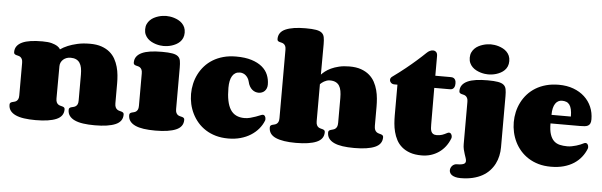

<svg xmlns="http://www.w3.org/2000/svg" viewBox="-60 -1146 4819 1537"><g transform="rotate(5 2349.5 -378.0)"><path d="M401.4 -188Q401.4 -168 406.7 -156.7Q412.1 -145.5 420.2 -139.9Q428.2 -134.3 437.5 -132.1Q446.8 -129.9 454.8 -127.4Q462.9 -125 468.3 -120.4Q473.6 -115.7 473.6 -105Q473.6 -49.3 416 -24.7Q358.4 0 249.5 0Q196.8 0 156.2 -5.9Q115.7 -11.7 87.9 -24.7Q60.1 -37.6 45.7 -57.4Q31.2 -77.1 31.2 -105Q31.2 -115.7 36.6 -120.4Q42 -125 49.8 -127.4Q57.6 -129.9 66.9 -131.8Q76.2 -133.8 84 -139.4Q91.8 -145 97.2 -155.5Q102.5 -166 102.5 -186V-446.8Q102.5 -466.3 97.2 -477.1Q91.8 -487.8 84 -493.4Q76.2 -499 66.9 -501Q57.6 -502.9 49.8 -505.4Q42 -507.8 36.6 -512.5Q31.2 -517.1 31.2 -527.8Q31.2 -555.7 45.7 -575.4Q60.1 -595.2 87.9 -608.2Q115.7 -621.1 156.2 -627Q196.8 -632.8 249.5 -632.8Q297.4 -632.8 325.7 -624.8Q354 -616.7 369.6 -606.9Q387.7 -595.2 394.5 -581.1Q419.9 -599.1 455.1 -613.8Q485.4 -626.5 529.1 -636.7Q572.8 -647 631.3 -647Q685.1 -647 723.9 -633.5Q762.7 -620.1 789.8 -597.4Q816.9 -574.7 833.5 -544.7Q850.1 -514.6 859.1 -481.9Q868.2 -449.2 871.3 -415.8Q874.5 -382.3 874.5 -352.1V-190.4Q874.5 -169.9 879.9 -158.4Q885.3 -147 893.6 -140.9Q901.9 -134.8 911.4 -132.6Q920.9 -130.4 929.2 -127.7Q937.5 -125 942.9 -120.4Q948.2 -115.7 948.2 -105Q948.2 -49.3 890.9 -24.7Q833.5 0 724.6 0Q671.9 0 631.3 -5.9Q590.8 -11.7 563 -24.7Q535.2 -37.6 520.8 -57.4Q506.3 -77.1 506.3 -105Q506.3 -115.7 511.7 -120.4Q517.1 -125 525.4 -127.4Q533.7 -129.9 543 -131.8Q552.2 -133.8 560.5 -139.4Q568.8 -145 574.2 -155.5Q579.6 -166 579.6 -186V-394.5Q579.6 -424.8 575 -448.5Q570.3 -472.2 559.3 -488.5Q548.3 -504.9 530.3 -513.4Q512.2 -522 485.4 -522Q468.3 -522 453.1 -516.4Q438 -510.7 426.8 -500.7Q415.5 -490.7 408.9 -476.8Q402.3 -462.9 402.3 -446.8Z M1060.1 -800.8Q1060.1 -825.2 1068.6 -843.5Q1077.1 -861.8 1090.6 -875.2Q1104 -888.7 1121.3 -897.7Q1138.7 -906.7 1156.2 -912.1Q1173.8 -917.5 1190.2 -919.7Q1206.5 -921.9 1218.8 -921.9Q1231.9 -921.9 1248.8 -919.7Q1265.6 -917.5 1283.2 -912.1Q1300.8 -906.7 1317.9 -897.7Q1335 -888.7 1348.4 -875.2Q1361.8 -861.8 1369.9 -843.5Q1377.9 -825.2 1377.9 -800.8Q1377.9 -776.9 1369.9 -758.3Q1361.8 -739.7 1348.4 -726.6Q1335 -713.4 1317.9 -704.3Q1300.8 -695.3 1283.2 -689.9Q1265.6 -684.6 1248.8 -682.4Q1231.9 -680.2 1218.8 -680.2Q1206.5 -680.2 1190.2 -682.4Q1173.8 -684.6 1156.2 -689.9Q1138.7 -695.3 1121.3 -704.3Q1104 -713.4 1090.6 -726.6Q1077.1 -739.7 1068.6 -758.1Q1060.1 -776.4 1060.1 -800.8ZM1362.8 -186Q1362.8 -166.5 1368.2 -155.8Q1373.5 -145 1381.6 -139.4Q1389.6 -133.8 1398.9 -131.8Q1408.2 -129.9 1416.3 -127.4Q1424.3 -125 1429.7 -120.4Q1435.1 -115.7 1435.1 -105Q1435.1 -49.3 1377.4 -24.7Q1319.8 0 1210.9 0Q1158.2 0 1117.7 -5.9Q1077.1 -11.7 1049.3 -24.7Q1021.5 -37.6 1007.1 -57.4Q992.7 -77.1 992.7 -105Q992.7 -115.7 998 -120.4Q1003.4 -125 1011.2 -127.4Q1019 -129.9 1028.3 -131.8Q1037.6 -133.8 1045.4 -139.4Q1053.2 -145 1058.6 -155.5Q1064 -166 1064 -186V-446.8Q1064 -466.3 1058.6 -477.1Q1053.2 -487.8 1045.4 -493.4Q1037.6 -499 1028.3 -501Q1019 -502.9 1011.2 -505.4Q1003.4 -507.8 998 -512.5Q992.7 -517.1 992.7 -527.8Q992.7 -555.7 1007.1 -575.4Q1021.5 -595.2 1049.3 -608.2Q1077.1 -621.1 1117.7 -627Q1158.2 -632.8 1210.9 -632.8Q1263.7 -632.8 1293.9 -627.4Q1324.2 -622.1 1339.6 -609.1Q1355 -596.2 1358.9 -574.2Q1362.8 -552.2 1362.8 -519Z M1805.2 -647Q1877.9 -647 1929.4 -630.9Q1981 -614.7 2013.9 -587.4Q2046.9 -560.1 2062 -523.4Q2077.1 -486.8 2077.1 -445.8Q2077.1 -428.7 2071.8 -415.5Q2066.4 -402.3 2057.4 -393.1Q2048.3 -383.8 2035.6 -378.9Q2022.9 -374 2008.3 -374Q1995.6 -374 1982.4 -378.4Q1969.2 -382.8 1957.5 -392.6Q1945.8 -402.3 1936.5 -418Q1927.2 -433.6 1922.4 -456.1Q1918.5 -472.2 1910.6 -484.4Q1902.8 -496.6 1892.8 -505.1Q1882.8 -513.7 1870.8 -517.8Q1858.9 -522 1847.2 -522Q1826.2 -522 1810.8 -513.2Q1795.4 -504.4 1785.2 -487.5Q1774.9 -470.7 1770 -446.5Q1765.1 -422.4 1765.1 -392.1Q1765.1 -274.9 1800.5 -218.5Q1835.9 -162.1 1914.1 -162.1Q1936.5 -162.1 1960 -168.2Q1983.4 -174.3 2003.4 -181.6Q2023.4 -189 2038.1 -195.1Q2052.7 -201.2 2058.1 -201.2Q2069.3 -201.2 2075.7 -191.7Q2082 -182.1 2082 -169.9Q2082 -166 2081.8 -162.6Q2081.5 -159.2 2080.1 -155.8Q2065.9 -119.6 2040 -89.1Q2014.2 -58.6 1978.3 -35.9Q1942.4 -13.2 1897 -0.5Q1851.6 12.2 1798.3 12.2Q1743.7 12.2 1698.2 -0.7Q1652.8 -13.7 1616.5 -36.9Q1580.1 -60.1 1553 -91.3Q1525.9 -122.6 1507.6 -159.4Q1489.3 -196.3 1480.2 -236.6Q1471.2 -276.9 1471.2 -317.9Q1471.2 -359.4 1480.5 -400.1Q1489.7 -440.9 1508.3 -477.5Q1526.9 -514.2 1554.7 -545.2Q1582.5 -576.2 1619.6 -598.9Q1656.7 -621.6 1703.1 -634.3Q1749.5 -647 1805.2 -647Z M2493.2 -562Q2504.4 -574.2 2522.9 -588.9Q2541.5 -603.5 2568.8 -616.5Q2596.2 -629.4 2632.6 -638.2Q2668.9 -647 2716.3 -647Q2771 -647 2810.1 -633.1Q2849.1 -619.1 2876.2 -595.7Q2903.3 -572.3 2919.7 -541.7Q2936 -511.2 2944.8 -477.8Q2953.6 -444.3 2956.5 -410.4Q2959.5 -376.5 2959.5 -346.2V-191.9Q2959.5 -170.9 2964.8 -159.2Q2970.2 -147.5 2978.5 -141.4Q2986.8 -135.3 2996.3 -132.8Q3005.9 -130.4 3014.2 -127.7Q3022.5 -125 3027.8 -120.4Q3033.2 -115.7 3033.2 -105Q3033.2 -49.3 2975.8 -24.7Q2918.5 0 2809.6 0Q2756.8 0 2716.3 -5.9Q2675.8 -11.7 2647.9 -24.7Q2620.1 -37.6 2605.7 -57.4Q2591.3 -77.1 2591.3 -105Q2591.3 -115.7 2596.7 -120.4Q2602.1 -125 2610.4 -127.7Q2618.7 -130.4 2627.9 -132.6Q2637.2 -134.8 2645.5 -140.6Q2653.8 -146.5 2659.2 -157.7Q2664.6 -168.9 2664.6 -189.9V-389.2Q2664.6 -420.4 2660.2 -445.3Q2655.8 -470.2 2645 -487.1Q2634.3 -503.9 2616 -512.9Q2597.7 -522 2570.3 -522Q2556.2 -522 2544.4 -518.1Q2532.7 -514.2 2522.7 -508.5Q2512.7 -502.9 2505.1 -496.6Q2497.6 -490.2 2492.2 -484.9V-188Q2492.2 -168 2497.6 -156.7Q2502.9 -145.5 2511 -139.9Q2519 -134.3 2528.3 -132.1Q2537.6 -129.9 2545.7 -127.4Q2553.7 -125 2559.1 -120.4Q2564.5 -115.7 2564.5 -105Q2564.5 -49.3 2506.8 -24.7Q2449.2 0 2340.3 0Q2235.4 0 2179 -24.7Q2122.6 -49.3 2122.6 -105Q2122.6 -115.7 2127.7 -120.4Q2132.8 -125 2140.9 -127.4Q2148.9 -129.9 2158 -131.8Q2167 -133.8 2175 -139.4Q2183.1 -145 2188.2 -155.5Q2193.4 -166 2193.4 -186V-734.9Q2193.4 -754.9 2188.2 -765.4Q2183.1 -775.9 2175 -781.5Q2167 -787.1 2158 -789.1Q2148.9 -791 2140.9 -793.5Q2132.8 -795.9 2127.7 -800.5Q2122.6 -805.2 2122.6 -815.9Q2122.6 -871.6 2179 -896.2Q2235.4 -920.9 2340.3 -920.9Q2393.1 -920.9 2423.6 -915.5Q2454.1 -910.2 2469.7 -897.2Q2485.4 -884.3 2489.7 -862.3Q2494.1 -840.3 2494.1 -807.1Z M3407.7 -243.2Q3407.7 -227.1 3408.7 -212.2Q3409.7 -197.3 3414.6 -185.5Q3419.4 -173.8 3429.7 -167Q3439.9 -160.2 3458 -160.2Q3483.4 -160.2 3502.2 -166.7Q3521 -173.3 3541 -184.1Q3548.8 -188.5 3555.7 -188.5Q3566.9 -188.5 3573.5 -178.7Q3580.1 -168.9 3580.1 -156.7Q3580.1 -148.4 3577.6 -143.1Q3563.5 -106.9 3541.3 -78.1Q3519 -49.3 3490 -29.3Q3460.9 -9.3 3426.3 1.5Q3391.6 12.2 3352.1 12.2Q3297.4 12.2 3258.3 -1.7Q3219.2 -15.6 3192.4 -38.8Q3165.5 -62 3149.4 -92.5Q3133.3 -123 3124.8 -156.5Q3116.2 -189.9 3113.5 -223.9Q3110.8 -257.8 3110.8 -288.1V-535.2H3086.9Q3068.8 -535.2 3058.6 -545.7Q3048.3 -556.2 3048.3 -568.8Q3048.3 -584 3062 -594.2Q3119.1 -635.3 3166.5 -673.6Q3213.9 -711.9 3248 -742.2Q3288.1 -777.3 3319.8 -808.1Q3332.5 -820.8 3345.7 -826.9Q3358.9 -833 3371.1 -833Q3386.2 -833 3396.5 -822.8Q3406.7 -812.5 3406.7 -791V-632.8H3525.9Q3531.7 -632.8 3539.8 -632.1Q3547.9 -631.3 3555.2 -627Q3562.5 -622.6 3567.6 -613Q3572.8 -603.5 3572.8 -585.9Q3572.8 -566.9 3567.9 -556.6Q3563 -546.4 3555.7 -541.5Q3548.3 -536.6 3540.3 -535.9Q3532.2 -535.2 3525.9 -535.2H3406.7Z M3668.5 -800.8Q3668.5 -825.2 3677 -843.5Q3685.5 -861.8 3699 -875.2Q3712.4 -888.7 3729.7 -897.7Q3747.1 -906.7 3764.9 -912.1Q3782.7 -917.5 3799.1 -919.7Q3815.4 -921.9 3827.6 -921.9Q3840.3 -921.9 3857.2 -919.7Q3874 -917.5 3891.6 -912.1Q3909.2 -906.7 3926.3 -897.7Q3943.4 -888.7 3956.8 -875.2Q3970.2 -861.8 3978.3 -843.5Q3986.3 -825.2 3986.3 -800.8Q3986.3 -776.9 3978.3 -758.3Q3970.2 -739.7 3956.8 -726.6Q3943.4 -713.4 3926.3 -704.3Q3909.2 -695.3 3891.6 -689.9Q3874 -684.6 3857.2 -682.4Q3840.3 -680.2 3827.6 -680.2Q3815.4 -680.2 3799.1 -682.4Q3782.7 -684.6 3764.9 -689.9Q3747.1 -695.3 3729.7 -704.3Q3712.4 -713.4 3699 -726.6Q3685.5 -739.7 3677 -758.1Q3668.5 -776.4 3668.5 -800.8ZM3980.5 -107.9Q3980.5 -72.8 3973.1 -38.8Q3965.8 -4.9 3950.4 25.4Q3935.1 55.7 3911.1 81.5Q3887.2 107.4 3853.8 126.2Q3820.3 145 3776.6 155.5Q3732.9 166 3678.7 166Q3653.8 166 3636.5 161.1Q3619.1 156.2 3608.6 148.7Q3598.1 141.1 3593.3 131.1Q3588.4 121.1 3588.4 110.8Q3588.4 100.6 3592.5 91.1Q3596.7 81.5 3603.5 74.2Q3610.4 66.9 3619.9 62.5Q3629.4 58.1 3640.6 58.1Q3660.6 58.1 3674.1 55.9Q3687.5 53.7 3695.6 49.8Q3703.6 45.9 3707 39.8Q3710.4 33.7 3710.4 25.9Q3710.4 15.6 3705.8 2Q3701.2 -11.7 3695.6 -28.6Q3689.9 -45.4 3685.3 -65.2Q3680.7 -85 3680.7 -107.9V-446.8Q3680.7 -466.3 3675.3 -477.1Q3669.9 -487.8 3662.1 -493.4Q3654.3 -499 3645 -501Q3635.7 -502.9 3627.9 -505.4Q3620.1 -507.8 3614.7 -512.5Q3609.4 -517.1 3609.4 -527.8Q3609.4 -555.7 3623.8 -575.4Q3638.2 -595.2 3666 -608.2Q3693.8 -621.1 3734.4 -627Q3774.9 -632.8 3827.6 -632.8Q3879.9 -632.8 3910.4 -627.4Q3940.9 -622.1 3956.5 -609.1Q3972.2 -596.2 3976.3 -574.2Q3980.5 -552.2 3980.5 -519Z M4434.6 -522Q4418.9 -522 4405.3 -514.9Q4391.6 -507.8 4381.6 -493.2Q4371.6 -478.5 4366 -455.8Q4360.4 -433.1 4360.4 -401.9H4516.1Q4516.1 -436 4510.7 -459.2Q4505.4 -482.4 4495.1 -496.3Q4484.9 -510.3 4469.5 -516.1Q4454.1 -522 4434.6 -522ZM4398.4 -647Q4463.9 -647 4516.4 -627.4Q4568.8 -607.9 4605.7 -573.7Q4642.6 -539.6 4662.4 -493.4Q4682.1 -447.3 4682.1 -394Q4682.1 -372.1 4676 -359.9Q4669.9 -347.7 4658.7 -341.8Q4647.5 -335.9 4630.9 -334.5Q4614.3 -333 4593.3 -333H4358.4Q4358.4 -279.3 4369.4 -245.8Q4380.4 -212.4 4399.9 -193.8Q4419.4 -175.3 4446.8 -168.7Q4474.1 -162.1 4507.3 -162.1Q4524.9 -162.1 4543.7 -165.5Q4562.5 -168.9 4579.8 -174.3Q4597.2 -179.7 4611.8 -185.5Q4626.5 -191.4 4636.2 -196.8Q4644 -201.2 4651.4 -201.2Q4662.6 -201.2 4668.9 -191.7Q4675.3 -182.1 4675.3 -170.4Q4675.3 -166.5 4674.8 -163.1Q4674.3 -159.7 4672.9 -156.2Q4658.7 -120.1 4634.3 -89.4Q4609.9 -58.6 4575 -35.9Q4540 -13.2 4494.1 -0.5Q4448.2 12.2 4391.1 12.2Q4336.4 12.2 4291.3 -0.7Q4246.1 -13.7 4209.7 -36.9Q4173.3 -60.1 4146 -91.3Q4118.7 -122.6 4100.6 -159.4Q4082.5 -196.3 4073.5 -236.6Q4064.5 -276.9 4064.5 -317.9Q4064.5 -359.4 4073.7 -400.1Q4083 -440.9 4101.6 -477.5Q4120.1 -514.2 4147.9 -545.2Q4175.8 -576.2 4212.9 -598.9Q4250 -621.6 4296.4 -634.3Q4342.8 -647 4398.4 -647Z"/></g></svg>

Font: Corben
Style: Bold
Weight: 700
Designer: vernon adams
Foundry: vernon adams
Version: Version 1.101; ttfautohint (v1.6)